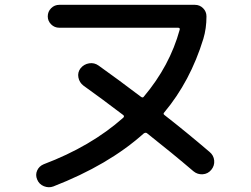

<svg xmlns="http://www.w3.org/2000/svg" viewBox="-20 -750 1040 796"><path d="M201 23Q182 30 162 22Q142 14 134 -6Q126 -25 134 -43Q142 -61 161 -69Q357 -143 491 -262Q497 -268 491 -273Q399 -343 326 -395Q309 -408 305 -429Q301 -450 314 -467Q328 -484 349.5 -487.5Q371 -491 389 -478Q469 -421 564 -349Q572 -343 576 -349Q684 -477 725 -627Q727 -635 718 -635H226Q206 -635 192 -649Q178 -663 178 -682Q178 -702 192 -716Q206 -730 226 -730H788Q808 -730 822 -716Q836 -702 836 -682Q836 -632 823 -589Q769 -413 661 -284Q655 -278 662 -273Q753 -202 849 -120Q866 -106 868 -84.5Q870 -63 856 -46Q842 -29 820.5 -27.5Q799 -26 782 -40Q693 -116 589 -198Q583 -202 575 -196Q430 -66 201 23Z"/></svg>

Font: Rounded Mplus 1c Medium
Style: Regular
Weight: 500
Version: Version 1.059.20150529